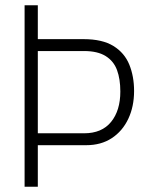

<svg xmlns="http://www.w3.org/2000/svg" viewBox="-20 -706 560 726"><path d="M73 0V-686H123V-558H296Q367 -558 409 -532Q451 -506 469 -461.5Q487 -417 487 -362Q487 -303 465 -256.5Q443 -210 402.5 -183.5Q362 -157 306 -157H123V0ZM123 -202H298Q365 -202 400 -245Q435 -288 435 -360Q435 -407 422.5 -441Q410 -475 379.5 -494Q349 -513 298 -513H123Z"/></svg>

Font: Archivo Condensed Thin
Style: Regular
Weight: 250
Width: 3
Designer: Hector Gatti
Foundry: Omnibus-Type
Version: Version 2.001